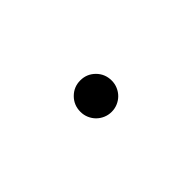

<svg xmlns="http://www.w3.org/2000/svg" viewBox="40 -802 876 876"><g transform="rotate(-45 478.0 -363.5)"><path d="M377 -363Q377 -406 406.5 -435.5Q436 -465 478 -465Q520 -465 549.5 -435.5Q579 -406 579 -363Q579 -342 571 -323.5Q563 -305 549.5 -291.5Q536 -278 517.5 -270Q499 -262 478 -262Q457 -262 438.5 -270Q420 -278 406.5 -291.5Q393 -305 385 -323.5Q377 -342 377 -363Z"/></g></svg>

Font: Kinto Sans
Style: Regular
Weight: 400
Designer: Authors: Ryoko NISHIZUKA  (kana & ideographs); Paul D. Hunt (Latin, Greek & Cyrillic); Wenlong ZHANG  (bopomofo); Sandol
Foundry: Adobe Systems Incorporated, ookami Inc.
Version: Version 0.001